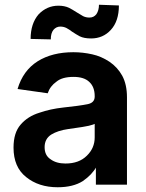

<svg xmlns="http://www.w3.org/2000/svg" viewBox="-20 -775 615 809"><path d="M90 -29Q37 -71 37 -153Q37 -216 67 -250Q97 -285 146 -300Q192 -316 247 -322Q314 -329 349 -336Q379 -342 379 -368V-370Q379 -409 356 -430Q334 -451 290 -451Q242 -451 218 -431Q191 -412 181 -382L54 -400Q77 -478 139 -517Q200 -555 289 -555Q329 -555 369 -546Q406 -538 441 -515Q475 -492 495 -456Q515 -419 515 -365V3H384V-72H386Q368 -39 329 -12Q288 14 223 14Q143 14 90 -29ZM346 -119Q379 -151 379 -196V-253Q377 -251 354 -245Q324 -239 307 -237Q283 -233 266 -231Q224 -225 196 -208Q168 -190 168 -155Q168 -120 193 -104Q217 -86 256 -86Q313 -86 346 -119ZM109 -611Q109 -676 143 -715Q178 -751 226 -751Q252 -751 271 -742Q283 -736 305 -722L330 -707Q342 -701 357 -701Q375 -701 386 -715Q397 -731 397 -755L481 -752Q481 -686 447 -649Q414 -613 364 -613Q334 -613 316 -622Q301 -630 283 -642Q273 -650 260 -657Q248 -663 234 -663Q217 -663 205 -649Q194 -635 194 -609Z"/></svg>

Font: Sinter Bold
Style: Regular
Weight: 700
Foundry: Adobe & rsms
Version: Version 1.000